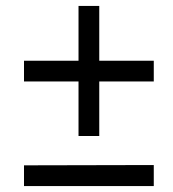

<svg xmlns="http://www.w3.org/2000/svg" viewBox="-20 -690 584 648"><path d="M61 -485V-415H245V-231H315V-415H499V-485H315V-670H245V-485ZM61 -132V-62H499V-133Z"/></svg>

Font: Cheyenne Sans
Style: Italic
Weight: 400
Italic angle: -8.13011°
Designer: The Public Sans project authors (U.S. Web Design System), Libre Franklin designed by Pablo Impallari and Rodrigo Fuenzal
Foundry: The Cheyenne Sans Project Authors
Version: Version 2.007